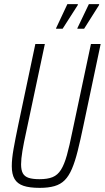

<svg xmlns="http://www.w3.org/2000/svg" viewBox="-20 -901 507 929"><path d="M172 8Q123 8 93.5 -2Q64 -12 50.5 -35Q37 -58 37 -97Q37 -132 45.5 -180Q54 -228 68 -295L151 -688H197L107 -264Q95 -210 88.5 -171Q82 -132 82 -106Q82 -78 90.5 -62.5Q99 -47 118.5 -40.5Q138 -34 171 -34Q210 -34 234.5 -44Q259 -54 275 -79.5Q291 -105 303.5 -149.5Q316 -194 330 -264L420 -688H467L384 -295Q369 -223 356 -171Q343 -119 328 -84Q313 -49 293 -29Q273 -9 243.5 -0.5Q214 8 172 8ZM354 -762 355 -766 410 -881H460L459 -876L387 -762ZM251 -762 252 -766 306 -881H357L356 -876L283 -762Z"/></svg>

Font: Saira Condensed ExtraLight
Style: Italic
Weight: 250
Width: 3
Italic angle: -12°
Designer: Hector Gatti with collaboration of the Omnibus-Type team
Foundry: Omnibus-Type
Version: Version 1.101